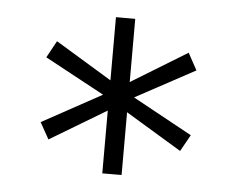

<svg xmlns="http://www.w3.org/2000/svg" viewBox="-37 -659 574 464"><g transform="rotate(5 250.0 -426.5)"><path d="M431.6 -504.9 287.1 -426.8 431.6 -347.7 409.2 -307.6 273.4 -389.6V-237.3H226.6V-389.6L89.8 -307.6L67.4 -347.7L211.9 -426.8L67.4 -504.9L89.8 -545.9L226.6 -462.9V-616.2H273.4V-462.9L409.2 -545.9Z"/></g></svg>

Font: BabelStone Coelbren y Beirdd
Style: Regular
Weight: 400
Designer: Andrew West
Foundry: BabelStone
Version: Version 1.00;September 27, 2022